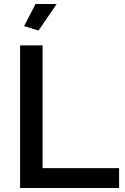

<svg xmlns="http://www.w3.org/2000/svg" viewBox="-20 -936 624 956"><path d="M80 0V-710H192V-99H573V0ZM172 -784 100 -806 157 -916H262Z"/></svg>

Font: Raleway SemiBold
Style: Regular
Weight: 600
Designer: Matt McInerney, Pablo Impallari, Rodrigo Fuenzalida
Foundry: Matt McInerney, Pablo Impallari, Rodrigo Fuenzalida
Version: Version 4.026